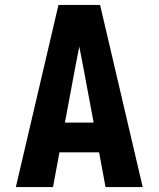

<svg xmlns="http://www.w3.org/2000/svg" viewBox="-20 -755 640 775"><path d="M44 0 216 -735H384L556 0H406L380 -140H220L194 0ZM358 -260 315 -490Q311 -509 307.5 -528.5Q304 -548 300 -567Q296 -548 292.5 -528.5Q289 -509 285 -490L242 -260Z"/></svg>

Font: Iosevka Heavy Extended
Style: Regular
Weight: 900
Width: 7
Monospace: yes
Designer: Belleve Invis
Foundry: Belleve Invis
Version: Version 32.5.0; ttfautohint (v1.8.4)